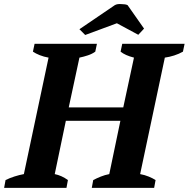

<svg xmlns="http://www.w3.org/2000/svg" viewBox="-44 -913 917 933"><path d="M279 0H-24L-17 -38Q3 -48 26.5 -55.5Q50 -63 72 -67L192 -633Q169 -637 149 -645Q129 -653 116 -662L124 -700H427L419 -662Q404 -651 383 -644Q362 -637 342 -633L290 -391H555L607 -633Q564 -644 542 -662L550 -700H853L845 -662Q826 -651 802.5 -643.5Q779 -636 757 -633L637 -67Q659 -63 678.5 -55Q698 -47 712 -38L705 0H402L409 -38Q426 -47 446 -55Q466 -63 487 -67L541 -326H276L222 -67Q256 -60 286 -38ZM370 -743 342 -771 514 -888Q526 -895 547 -893Q566 -893 576 -888L656 -774L628 -744L524 -800Z"/></svg>

Font: PT Serif
Style: Bold Italic
Weight: 700
Italic angle: -12°
Designer: A.Korolkova, O.Umpeleva, V.Yefimov
Foundry: ParaType Ltd
Version: Version 1.000W OFL